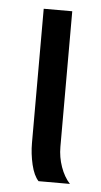

<svg xmlns="http://www.w3.org/2000/svg" viewBox="-44 -558 311 589"><g transform="rotate(5 111.0 -264.0)"><path d="M97.2 0H193.8C181.8 -13 172.3 -29.5 165.3 -49.3C158.3 -69.2 154.8 -89.7 154.8 -110.8V-528.3H66.9V-115.2C66.9 -92.8 69.5 -70.6 74.7 -48.6C79.9 -26.6 87.4 -10.4 97.2 0Z"/></g></svg>

Font: Arimo
Style: Regular
Weight: 400
Designer: Steve Matteson
Foundry: Monotype Imaging Inc.
Version: Version 1.32